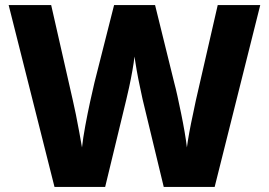

<svg xmlns="http://www.w3.org/2000/svg" viewBox="-20 -734 1056 754"><path d="M1002 -714 823 0H623L540 -344Q537 -359 530 -391Q523 -423 517 -457Q511 -491 508 -512Q506 -491 500 -457Q494 -423 487 -391Q480 -359 476 -343L393 0H194L14 -714H181L266 -340Q271 -319 278 -284.5Q285 -250 291.5 -214Q298 -178 302 -155Q306 -192 315 -240.5Q324 -289 334 -335Q344 -381 351 -410L428 -714H589L664 -410Q670 -388 677 -356Q684 -324 691.5 -287.5Q699 -251 705 -216Q711 -181 714 -155Q717 -179 723.5 -214.5Q730 -250 737.5 -284Q745 -318 749 -339L835 -714Z"/></svg>

Font: Noto Sans Georgian ExtraBold
Style: Regular
Weight: 800
Designer: Monotype Design Team, Akaki Razmadze
Foundry: Google LLC
Version: Version 2.005; ttfautohint (v1.8.4.7-5d5b)